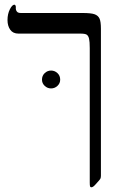

<svg xmlns="http://www.w3.org/2000/svg" viewBox="-20 -609 531 824"><path d="M413.1 145Q413.1 152.3 411.1 157.2Q409.2 162.1 387.2 185.5Q378.4 194.8 372.1 194.8Q367.7 194.8 366.5 190.9Q365.2 187 365.2 174.8V-402.8Q365.2 -430.2 362.3 -442.6Q359.4 -455.1 352.5 -460Q345.7 -464.8 324.2 -464.8H59.1Q35.6 -464.8 23.9 -481.4Q12.2 -498 12.2 -522.9Q12.2 -548.8 22.2 -568.8Q32.2 -588.9 42 -588.9Q44.4 -588.9 46.1 -585.9Q47.9 -583 47.9 -580.1V-570.8Q47.9 -565.4 52.5 -559.3Q57.1 -553.2 69.8 -553.2H335Q370.6 -553.2 385.7 -547.9Q400.9 -542.5 407 -529.5Q413.1 -516.6 413.1 -485.8ZM160.2 -267.1Q160.2 -284.2 171.9 -295.2Q183.6 -306.2 199.2 -306.2Q214.8 -306.2 226.6 -295.2Q238.3 -284.2 238.3 -267.1Q238.3 -251.5 226.6 -240.5Q214.8 -229.5 199.2 -229.5Q183.6 -229.5 171.9 -240.5Q160.2 -251.5 160.2 -267.1Z"/></svg>

Font: Liberation Serif
Style: Regular
Weight: 400
Designer: Steve Matteson
Foundry: Ascender Corporation
Version: Version 2.1.5